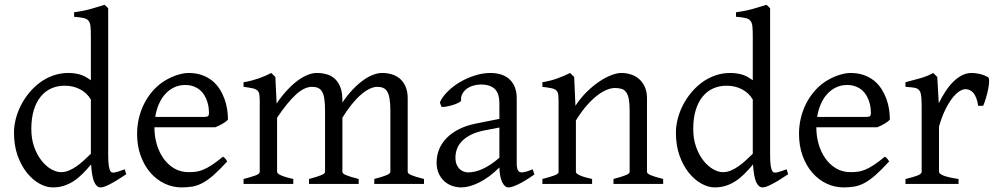

<svg xmlns="http://www.w3.org/2000/svg" viewBox="-20 -777 4214 811"><path d="M363.8 -132.8V-356.4Q347.7 -384.3 318.4 -399.7Q289.1 -415 253.9 -415Q222.7 -415 196.8 -403.6Q170.9 -392.1 152.1 -369.1Q133.3 -346.2 122.8 -312Q112.3 -277.8 112.3 -231.9Q112.3 -190.4 124.3 -156.7Q136.2 -123 154.8 -99.4Q173.3 -75.7 195.6 -62.7Q217.8 -49.8 237.8 -49.8Q254.4 -49.8 270.5 -56.4Q286.6 -63 302.5 -74Q318.4 -85 333.5 -98.9Q348.6 -112.8 363.8 -127.4ZM513.2 -41Q490.7 -25.9 473.4 -15.4Q456.1 -4.9 443.1 1.7Q430.2 8.3 420.9 11.5Q411.6 14.6 404.8 14.6Q388.7 14.6 378.4 -7.3Q368.2 -29.3 364.7 -82.5Q346.2 -60.1 327.9 -42Q309.6 -23.9 290.3 -11.5Q271 1 249.5 7.8Q228 14.6 203.1 14.6Q175.8 14.6 147 -1.2Q118.2 -17.1 94 -46.9Q69.8 -76.7 54.4 -119.6Q39.1 -162.6 39.1 -216.8Q39.1 -244.6 46.6 -274.4Q54.2 -304.2 68.4 -332Q82.5 -359.9 103 -384.8Q123.5 -409.7 148.9 -428.5Q174.3 -447.3 204.6 -458Q234.9 -468.8 269 -468.8Q292 -468.8 314.7 -463.1Q337.4 -457.5 363.8 -438V-622.1Q363.8 -648.9 362.3 -664.8Q360.8 -680.7 354 -689.2Q347.2 -697.8 333 -700.9Q318.8 -704.1 293 -706.1V-725.1Q333 -730.5 364.7 -739.5Q396.5 -748.5 421.9 -756.8L437 -742.2V-124Q437 -106.9 437.7 -94.7Q438.5 -82.5 439.9 -74.2Q441.4 -65.9 443.4 -60.5Q445.3 -55.2 448.2 -51.8Q452.6 -46.4 465.1 -48.6Q477.5 -50.8 506.8 -62L513.2 -41Z M762.2 -418Q737.3 -418 716.3 -408.2Q695.3 -398.4 679 -380.9Q662.6 -363.3 651.6 -338.4Q640.6 -313.5 635.7 -283.2H844.2Q855.5 -283.2 859.1 -286.9Q862.8 -290.5 862.8 -300.8Q862.8 -309.6 861.3 -321.8Q859.9 -334 855.7 -346.9Q851.6 -359.9 844.5 -372.6Q837.4 -385.3 826.2 -395.3Q814.9 -405.3 799.1 -411.6Q783.2 -418 762.2 -418ZM942.9 -272Q934.1 -262.2 919.4 -253.9Q904.8 -245.6 889.2 -239.3H632.3V-237.8Q632.3 -201.2 642.3 -167.2Q652.3 -133.3 670.9 -107.2Q689.5 -81.1 716.3 -65.4Q743.2 -49.8 776.9 -49.8Q792 -49.8 806.4 -51.5Q820.8 -53.2 837.4 -59.8Q854 -66.4 874.3 -79.6Q894.5 -92.8 921.9 -115.2Q928.2 -111.8 932.9 -105.5Q937.5 -99.1 939.9 -95.2Q907.2 -59.6 882.6 -37.8Q857.9 -16.1 836.2 -4.4Q814.5 7.3 793.2 11Q772 14.6 747.1 14.6Q709.5 14.6 675.5 -1.5Q641.6 -17.6 615.7 -47.1Q589.8 -76.7 574.5 -118.4Q559.1 -160.2 559.1 -211.9Q559.1 -244.6 566.4 -276.4Q573.7 -308.1 587.6 -336.4Q601.6 -364.7 621.6 -388.7Q641.6 -412.6 667 -430.2Q677.7 -437.5 691.2 -444.6Q704.6 -451.7 719.2 -457Q733.9 -462.4 748.3 -465.6Q762.7 -468.8 775.9 -468.8Q808.1 -468.8 832.8 -460Q857.4 -451.2 876 -436.3Q894.5 -421.4 907.2 -401.6Q919.9 -381.8 928 -359.9Q936 -337.9 939.5 -315.2Q942.9 -292.5 942.9 -272Z M1561 0V-21Q1596.2 -30.3 1612.5 -37.1Q1628.9 -43.9 1628.9 -50.8V-309.1Q1628.9 -338.9 1625.7 -358.6Q1622.6 -378.4 1616 -389.6Q1609.4 -400.9 1598.9 -405.5Q1588.4 -410.2 1573.7 -410.2Q1557.6 -410.2 1539.6 -401.1Q1521.5 -392.1 1502.4 -375.2Q1483.4 -358.4 1464.1 -334.2Q1444.8 -310.1 1426.3 -279.8V-50.8Q1426.3 -43.9 1441.4 -37.4Q1456.5 -30.8 1495.1 -21V0H1285.2V-21Q1320.3 -30.3 1336.7 -37.1Q1353 -43.9 1353 -50.8V-309.1Q1353 -338.9 1350.1 -358.6Q1347.2 -378.4 1340.6 -389.6Q1334 -400.9 1323.5 -405.5Q1313 -410.2 1297.9 -410.2Q1264.6 -410.2 1228.3 -376Q1191.9 -341.8 1150.4 -279.8V-50.8Q1150.4 -43.5 1168.7 -35.6Q1187 -27.8 1218.8 -21V0H1008.8V-21Q1041 -29.3 1059.1 -35.9Q1077.1 -42.5 1077.1 -50.8V-347.2Q1077.1 -366.7 1075.4 -377.9Q1073.7 -389.2 1066.7 -395.3Q1059.6 -401.4 1045.9 -404.3Q1032.2 -407.2 1008.8 -410.2V-429.7Q1027.3 -432.6 1043 -436.8Q1058.6 -440.9 1072.8 -445.8Q1086.9 -450.7 1099.9 -456.5Q1112.8 -462.4 1126 -468.8L1143.1 -451.7L1148.4 -339.8Q1170.4 -372.1 1192.9 -396.2Q1215.3 -420.4 1237.3 -436.5Q1259.3 -452.6 1279.8 -460.7Q1300.3 -468.8 1317.9 -468.8Q1341.3 -468.8 1361.1 -462.9Q1380.9 -457 1395.3 -443.4Q1409.7 -429.7 1418 -407.7Q1426.3 -385.7 1426.3 -353V-343.8Q1446.8 -374.5 1468.8 -397.7Q1490.7 -420.9 1512.5 -436.8Q1534.2 -452.6 1554.9 -460.7Q1575.7 -468.8 1593.8 -468.8Q1617.2 -468.8 1637 -462.4Q1656.7 -456.1 1671.1 -442.9Q1685.5 -429.7 1693.8 -409.4Q1702.1 -389.2 1702.1 -361.8V-50.8Q1702.1 -43.9 1717.3 -37.4Q1732.4 -30.8 1771 -21V0Z M1957 -48.8Q1986.3 -48.8 2019.3 -63.7Q2052.2 -78.6 2089.4 -110.8V-238.3L2031.2 -227.1Q1998 -221.2 1973.9 -210Q1949.7 -198.7 1934.1 -183.6Q1918.5 -168.5 1911.1 -150.1Q1903.8 -131.8 1903.8 -111.8Q1903.8 -92.3 1909.7 -80.1Q1915.5 -67.9 1924.1 -60.8Q1932.6 -53.7 1941.7 -51.3Q1950.7 -48.8 1957 -48.8ZM2237.3 -40Q2195.8 -11.2 2168.7 1.7Q2141.6 14.6 2127.9 14.6Q2111.8 14.6 2101.1 -7.8Q2090.3 -30.3 2089.4 -69.8Q2067.4 -47.9 2045.4 -31.7Q2023.4 -15.6 2002.4 -5.4Q1981.4 4.9 1962.6 9.8Q1943.8 14.6 1928.2 14.6Q1910.6 14.6 1892.1 8.8Q1873.5 2.9 1858.6 -9.8Q1843.8 -22.5 1834 -42.5Q1824.2 -62.5 1824.2 -90.8Q1824.2 -119.6 1834.7 -145.8Q1845.2 -171.9 1866 -193.4Q1886.7 -214.8 1917.5 -230.7Q1948.2 -246.6 1989.3 -254.9L2089.4 -274.9V-342.8Q2089.4 -359.4 2085.4 -373.8Q2081.5 -388.2 2072.3 -398.7Q2063 -409.2 2047.1 -414.8Q2031.2 -420.4 2007.3 -419.9Q1991.7 -419.4 1976.6 -414.6Q1961.4 -409.7 1950.2 -400.9Q1939 -392.1 1932.6 -380.1Q1926.3 -368.2 1927.7 -353.5Q1928.2 -349.1 1917.7 -343.5Q1907.2 -337.9 1892.8 -333.5Q1878.4 -329.1 1864.5 -326.7Q1850.6 -324.2 1844.7 -325.7L1837.9 -344.7Q1849.1 -369.1 1872.1 -391.6Q1895 -414.1 1924.6 -431.2Q1954.1 -448.2 1987.1 -458.5Q2020 -468.8 2050.8 -468.8Q2104.5 -468.8 2133.5 -440.7Q2162.6 -412.6 2162.6 -362.3V-86.9Q2162.6 -66.4 2168 -57.6Q2173.3 -48.8 2182.1 -48.8Q2189 -48.8 2199.7 -51.3Q2210.4 -53.7 2230 -62L2237.3 -40Z M2571.3 0V-21Q2606.4 -30.3 2623 -37.1Q2639.6 -43.9 2639.6 -50.8V-309.1Q2639.6 -338.9 2636.2 -357.4Q2632.8 -376 2625.5 -386.7Q2618.2 -397.5 2606.2 -401.4Q2594.2 -405.3 2577.1 -405.3Q2562 -405.3 2543.5 -397.9Q2524.9 -390.6 2503.7 -374.5Q2482.4 -358.4 2459.2 -332.3Q2436 -306.2 2412.6 -268.1V-50.8Q2412.6 -43.5 2430.9 -35.6Q2449.2 -27.8 2481 -21V0H2271V-21Q2303.2 -29.3 2321.3 -35.9Q2339.4 -42.5 2339.4 -50.8V-347.2Q2339.4 -366.2 2337.9 -377.4Q2336.4 -388.7 2329.8 -395Q2323.2 -401.4 2309.6 -404.3Q2295.9 -407.2 2271 -410.2V-429.7Q2304.2 -435.1 2332.5 -445.1Q2360.8 -455.1 2388.2 -468.8L2405.3 -451.7L2410.6 -330.1Q2432.1 -362.8 2458 -388.4Q2483.9 -414.1 2510.3 -431.9Q2536.6 -449.7 2561.3 -459.2Q2585.9 -468.8 2605 -468.8Q2626 -468.8 2645.5 -462.4Q2665 -456.1 2679.9 -442.9Q2694.8 -429.7 2703.9 -409.4Q2712.9 -389.2 2712.9 -361.8V-50.8Q2712.9 -43.9 2727.8 -37.4Q2742.7 -30.8 2781.2 -21V0Z M3159.7 -132.8V-356.4Q3143.6 -384.3 3114.3 -399.7Q3085 -415 3049.8 -415Q3018.6 -415 2992.7 -403.6Q2966.8 -392.1 2948 -369.1Q2929.2 -346.2 2918.7 -312Q2908.2 -277.8 2908.2 -231.9Q2908.2 -190.4 2920.2 -156.7Q2932.1 -123 2950.7 -99.4Q2969.2 -75.7 2991.5 -62.7Q3013.7 -49.8 3033.7 -49.8Q3050.3 -49.8 3066.4 -56.4Q3082.5 -63 3098.4 -74Q3114.3 -85 3129.4 -98.9Q3144.5 -112.8 3159.7 -127.4ZM3309.1 -41Q3286.6 -25.9 3269.3 -15.4Q3252 -4.9 3239 1.7Q3226.1 8.3 3216.8 11.5Q3207.5 14.6 3200.7 14.6Q3184.6 14.6 3174.3 -7.3Q3164.1 -29.3 3160.6 -82.5Q3142.1 -60.1 3123.8 -42Q3105.5 -23.9 3086.2 -11.5Q3066.9 1 3045.4 7.8Q3023.9 14.6 2999 14.6Q2971.7 14.6 2942.9 -1.2Q2914.1 -17.1 2889.9 -46.9Q2865.7 -76.7 2850.3 -119.6Q2835 -162.6 2835 -216.8Q2835 -244.6 2842.5 -274.4Q2850.1 -304.2 2864.3 -332Q2878.4 -359.9 2898.9 -384.8Q2919.4 -409.7 2944.8 -428.5Q2970.2 -447.3 3000.5 -458Q3030.8 -468.8 3064.9 -468.8Q3087.9 -468.8 3110.6 -463.1Q3133.3 -457.5 3159.7 -438V-622.1Q3159.7 -648.9 3158.2 -664.8Q3156.7 -680.7 3149.9 -689.2Q3143.1 -697.8 3128.9 -700.9Q3114.7 -704.1 3088.9 -706.1V-725.1Q3128.9 -730.5 3160.6 -739.5Q3192.4 -748.5 3217.8 -756.8L3232.9 -742.2V-124Q3232.9 -106.9 3233.6 -94.7Q3234.4 -82.5 3235.8 -74.2Q3237.3 -65.9 3239.3 -60.5Q3241.2 -55.2 3244.1 -51.8Q3248.5 -46.4 3261 -48.6Q3273.4 -50.8 3302.7 -62L3309.1 -41Z M3558.1 -418Q3533.2 -418 3512.2 -408.2Q3491.2 -398.4 3474.9 -380.9Q3458.5 -363.3 3447.5 -338.4Q3436.5 -313.5 3431.6 -283.2H3640.1Q3651.4 -283.2 3655 -286.9Q3658.7 -290.5 3658.7 -300.8Q3658.7 -309.6 3657.2 -321.8Q3655.8 -334 3651.6 -346.9Q3647.5 -359.9 3640.4 -372.6Q3633.3 -385.3 3622.1 -395.3Q3610.8 -405.3 3595 -411.6Q3579.1 -418 3558.1 -418ZM3738.8 -272Q3730 -262.2 3715.3 -253.9Q3700.7 -245.6 3685.1 -239.3H3428.2V-237.8Q3428.2 -201.2 3438.2 -167.2Q3448.2 -133.3 3466.8 -107.2Q3485.4 -81.1 3512.2 -65.4Q3539.1 -49.8 3572.8 -49.8Q3587.9 -49.8 3602.3 -51.5Q3616.7 -53.2 3633.3 -59.8Q3649.9 -66.4 3670.2 -79.6Q3690.4 -92.8 3717.8 -115.2Q3724.1 -111.8 3728.8 -105.5Q3733.4 -99.1 3735.8 -95.2Q3703.1 -59.6 3678.5 -37.8Q3653.8 -16.1 3632.1 -4.4Q3610.4 7.3 3589.1 11Q3567.9 14.6 3543 14.6Q3505.4 14.6 3471.4 -1.5Q3437.5 -17.6 3411.6 -47.1Q3385.7 -76.7 3370.4 -118.4Q3355 -160.2 3355 -211.9Q3355 -244.6 3362.3 -276.4Q3369.6 -308.1 3383.5 -336.4Q3397.5 -364.7 3417.5 -388.7Q3437.5 -412.6 3462.9 -430.2Q3473.6 -437.5 3487.1 -444.6Q3500.5 -451.7 3515.1 -457Q3529.8 -462.4 3544.2 -465.6Q3558.6 -468.8 3571.8 -468.8Q3604 -468.8 3628.7 -460Q3653.3 -451.2 3671.9 -436.3Q3690.4 -421.4 3703.1 -401.6Q3715.8 -381.8 3723.9 -359.9Q3731.9 -337.9 3735.4 -315.2Q3738.8 -292.5 3738.8 -272Z M4153.8 -450.7Q4158.2 -447.8 4158 -433.6Q4157.7 -419.4 4154.1 -400.9Q4150.4 -382.3 4144.5 -362.8Q4138.7 -343.3 4132.8 -330.1H4111.8Q4108.9 -349.6 4103.5 -363.3Q4098.1 -377 4091.1 -385Q4084 -393.1 4075.4 -396.7Q4066.9 -400.4 4057.6 -400.4Q4046.9 -400.4 4032.5 -391.4Q4018.1 -382.3 4002.9 -363Q3987.8 -343.8 3972.9 -313.7Q3958 -283.7 3946.3 -242.2V-50.8Q3946.3 -43.5 3964.6 -35.6Q3982.9 -27.8 4028.8 -21V0H3804.7V-21Q3836.9 -28.3 3855 -35.4Q3873 -42.5 3873 -50.8V-335Q3873 -351.1 3872.1 -362.1Q3871.1 -373 3869.6 -379.9Q3868.2 -386.7 3866 -390.6Q3863.8 -394.5 3861.8 -397Q3858.4 -400.4 3854.2 -402.6Q3850.1 -404.8 3843.5 -406.2Q3836.9 -407.7 3827.6 -408.4Q3818.4 -409.2 3804.7 -410.2V-429.7Q3836.4 -438 3866.9 -446.5Q3897.5 -455.1 3921.9 -468.8L3939 -451.7L3945.3 -340.8Q3958.5 -367.7 3973.9 -391.1Q3989.3 -414.6 4006.8 -431.9Q4024.4 -449.2 4043.7 -459Q4063 -468.8 4084 -468.8Q4099.6 -468.8 4117.7 -464.8Q4135.7 -460.9 4153.8 -450.7Z"/></svg>

Font: GentiumAlt
Style: Regular
Weight: 400
Designer: J. Victor Gaultney
Version: Version 1.02; 2005; OFL release